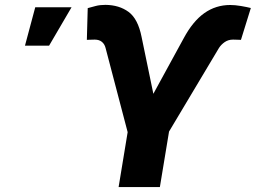

<svg xmlns="http://www.w3.org/2000/svg" viewBox="-20 -757 1035 777"><path d="M460 0 496.6 -222.2 407.2 -563Q403.3 -578.6 392.3 -587.6Q381.3 -596.7 363.3 -596.7Q356 -596.7 344.5 -596.2Q333 -595.7 331.5 -595.7L335 -724.1Q351.1 -728.5 367.7 -732.9Q384.3 -737.3 406.7 -737.3Q462.4 -736.8 500.5 -708.7Q538.6 -680.7 553.2 -606.4L600.6 -377.4L723.1 -601.6Q760.3 -670.9 806.9 -703.9Q853.5 -736.8 911.6 -736.8Q931.2 -736.8 955.3 -732.7Q979.5 -728.5 995.1 -724.6L955.1 -595.7Q953.1 -595.7 941.4 -596.2Q929.7 -596.7 923.3 -596.7Q903.8 -596.7 889.4 -586.7Q875 -576.7 866.2 -563L664.1 -224.6L627 0ZM81.1 -572.3 122.6 -727.5H269.5L178.7 -572.3Z"/></svg>

Font: Inter 16pt ExtraBold
Style: Italic
Weight: 800
Italic angle: -9.3988°
Version: Version 4.001;git-66647c0bb